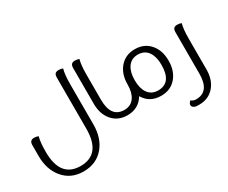

<svg xmlns="http://www.w3.org/2000/svg" viewBox="-135 -1088 2072 1747"><g transform="rotate(-30 901.0 -214.0)"><path d="M627 -662.6Q610.8 -607.4 610.8 -505.9V-83Q610.8 58.1 537.1 147.5Q458 243.2 321.8 243.2Q188.5 243.2 109.9 147.5Q35.2 57.1 35.2 -83V-195.3Q35.2 -224.6 46.9 -236.3Q58.6 -248.5 82 -248.5Q105 -248.5 126 -239.7Q110.4 -185.1 110.4 -83.5V-83Q110.4 186.5 323.2 186.5Q535.6 186.5 535.6 -83V-618.2Q535.6 -647.5 547.4 -659.2Q559.6 -670.9 583 -670.9Q606 -670.9 627 -662.6Z M927.2 -56.2V0H922.9Q821.8 -0.5 762.7 -71.8Q707.5 -138.7 707.5 -243.2V-618.2Q707.5 -647.5 719.2 -659.2Q731 -670.9 754.4 -670.9Q777.8 -670.9 798.3 -663.1Q782.7 -607.9 782.7 -506.3V-244.1Q782.7 -56.2 922.9 -56.2Z M1277.8 -56.2Q1418.5 -56.2 1418.5 -244.1Q1418.5 -327.6 1385.7 -377Q1349.1 -432.1 1277.8 -432.1Q1207.5 -432.1 1170.4 -377Q1137.2 -327.1 1137.2 -244.1Q1137.2 -160.2 1169.4 -111.3Q1206.1 -56.2 1277.8 -56.2ZM1277.8 -488.3Q1378.9 -488.3 1438 -417Q1493.7 -350.1 1493.7 -244.6Q1493.7 -139.2 1438 -71.8Q1378.9 0 1276.9 0Q1158.2 0 1099.6 -97.7Q1040.5 0 922.4 0H917.5V-56.2H921.4Q993.2 -56.2 1029.3 -111.3Q1062 -160.2 1062 -244.1V-244.6Q1062 -349.6 1118.2 -417Q1177.7 -488.3 1277.8 -488.3Z M1723.6 -488.3Q1747.1 -488.3 1767.6 -480Q1752 -425.3 1752 -323.7V-1Q1751.5 103.5 1696.8 170.4Q1637.7 242.2 1536.6 242.7H1521Q1475.6 242.7 1463.9 215.8Q1461.9 211.4 1461.9 206.1Q1461.9 189.5 1483.4 167.5Q1505.9 186.5 1534.7 186.5H1536.1Q1676.8 186.5 1676.8 -1.5V-435.5Q1676.8 -464.8 1688.5 -476.6Q1700.2 -488.3 1723.6 -488.3Z"/></g></svg>

Font: Sukar
Style: Regular
Weight: 400
Designer: Dario Muhafara - Ghiath Alsory
Foundry: Dario Muhafara - Ghiath Alsory
Version: Version 1.00 March 17, 2016, initial release